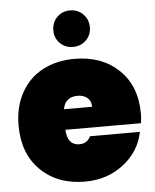

<svg xmlns="http://www.w3.org/2000/svg" viewBox="-56 -846 727 900"><g transform="rotate(-5 308.0 -396.0)"><path d="M308.1 -397Q248.5 -397 238.8 -339.8H371.1Q371.1 -367.7 353 -382.3Q335 -397 308.1 -397ZM584 -203.1Q565.9 -111.8 489.5 -52.5Q413.1 6.8 308.1 6.8Q179.7 6.8 99.9 -71Q20 -148.9 20 -282.2Q20 -370.6 56.9 -436.5Q93.8 -502.4 158.7 -536.6Q223.6 -570.8 308.1 -570.8Q436.5 -570.8 516.4 -494.4Q596.2 -418 596.2 -287.1Q596.2 -268.1 592.8 -243.2H236.8Q240.7 -169.9 296.9 -169.9Q334 -169.9 349.1 -203.1ZM306.2 -627Q270.5 -627 245.8 -651.4Q221.2 -675.8 221.2 -711.9Q221.2 -749 245.6 -773.9Q270 -798.8 306.2 -798.8Q343.8 -798.8 368.4 -773.9Q393.1 -749 393.1 -711.9Q393.1 -675.8 368.2 -651.4Q343.3 -627 306.2 -627Z"/></g></svg>

Font: SVN-Poppins Black
Style: Regular
Weight: 900
Designer: Ninad Kale (Devanagari), Jonny Pinhorn (Latin)
Foundry: Indian Type Foundry
Version: Version 3.002 2017